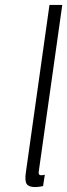

<svg xmlns="http://www.w3.org/2000/svg" viewBox="-20 -750 273 780"><path d="M181 -730 85 -49Q80 -15 88.5 -2.5Q97 10 123 10Q130 10 137.5 9Q145 8 155 6L162 -40Q151 -38 150 -38Q140 -38 138 -42.5Q136 -47 138 -57L233 -730Z"/></svg>

Font: Secuela Light
Style: Italic
Weight: 300
Italic angle: -8°
Designer: Fernando Haro
Foundry: deFharo
Version: Version 1.708